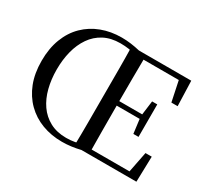

<svg xmlns="http://www.w3.org/2000/svg" viewBox="-151 -978 1312 1223"><g transform="rotate(30 505.0 -366.0)"><path d="M165 -366Q165 -294 181 -231Q197 -168 230 -120.5Q263 -73 314 -45.5Q365 -18 434 -18Q467 -18 497 -23.5Q527 -29 558 -39V0Q525 8 491.5 12.5Q458 17 423 17Q344 17 276.5 -8.5Q209 -34 159 -83.5Q109 -133 81.5 -203.5Q54 -274 54 -366Q54 -457 81.5 -528.5Q109 -600 159 -649Q209 -698 276.5 -723.5Q344 -749 423 -749Q457 -749 491 -744.5Q525 -740 558 -732V-693Q528 -704 497.5 -708.5Q467 -713 434 -713Q365 -713 314 -686Q263 -659 230 -611Q197 -563 181 -500.5Q165 -438 165 -366ZM505 0Q507 -84 507 -169Q507 -254 507 -339V-392Q507 -478 507 -562.5Q507 -647 505 -732H613Q612 -648 611.5 -561.5Q611 -475 611 -382V-358Q611 -259 611.5 -172Q612 -85 613 0ZM793 -254 779 -364V-385L793 -493H831V-254ZM559 -357V-390H801V-357ZM903 -548 872 -696H559V-732H943L949 -548ZM921 -187H967L962 0H559V-35H891Z"/></g></svg>

Font: Noto Serif KR ExtraLight Medium
Style: Regular
Weight: 500
Version: Version 2.002-H1;hotconv 1.1.0;makeotfexe 2.6.0